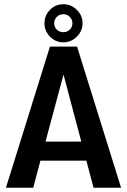

<svg xmlns="http://www.w3.org/2000/svg" viewBox="-20 -887 599 907"><path d="M422 0 388 -128H171L137 0H8L216 -667H344L552 0ZM195 -218H364L280 -535ZM190 -777Q190 -814 216 -840.5Q242 -867 280 -867Q316 -867 343 -840.5Q370 -814 370 -777Q370 -741 343 -714Q316 -687 280 -687Q242 -687 216 -714Q190 -741 190 -777ZM236 -777Q236 -759 248.5 -747Q261 -735 280 -735Q297 -735 309.5 -747Q322 -759 322 -777Q322 -795 309.5 -807.5Q297 -820 280 -820Q261 -820 248.5 -807.5Q236 -795 236 -777Z"/></svg>

Font: Epunda Sans SemiBold
Style: Regular
Weight: 600
Designer: Simon Atzbach
Foundry: typofactur
Version: Version 2.204; ttfautohint (v1.8.4.7-5d5b)